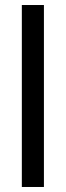

<svg xmlns="http://www.w3.org/2000/svg" viewBox="-20 -745 262 765"><path d="M155 0H67V-725H155Z"/></svg>

Font: Libra Sans
Style: Regular
Weight: 400
Foundry: Context Ltd
Version: Version 1.002